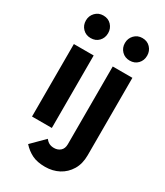

<svg xmlns="http://www.w3.org/2000/svg" viewBox="-225 -803 954 1108"><g transform="rotate(30 252.5 -248.5)"><path d="M58 0V-483H190V0ZM124 -561Q92 -561 71 -582.5Q50 -604 50 -636Q50 -667 71 -689Q92 -711 124 -711Q157 -711 177.5 -689Q198 -667 198 -636Q198 -604 177.5 -582.5Q157 -561 124 -561ZM267 214Q215 214 180.5 197Q146 180 118 149L201 66Q213 81 226.5 87.5Q240 94 258 94Q283 94 300 79Q317 64 317 35V-483H448V33Q448 90 423.5 130.5Q399 171 358.5 192.5Q318 214 267 214ZM384 -561Q352 -561 331 -582.5Q310 -604 310 -636Q310 -667 331 -689Q352 -711 384 -711Q417 -711 437.5 -689Q458 -667 458 -636Q458 -604 437.5 -582.5Q417 -561 384 -561Z"/></g></svg>

Font: Outfit SemiBold
Style: Regular
Weight: 600
Designer: Rodrigo Fuenzalida
Foundry: fragTYPE
Version: Version 1.100;gftools[0.9.27]